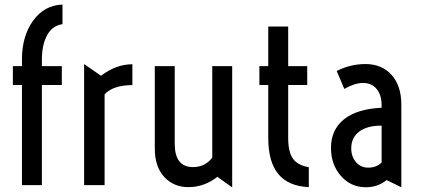

<svg xmlns="http://www.w3.org/2000/svg" viewBox="-20 -807 1841 837"><path d="M75.7 0V-436.5H36.1V-518.6H75.7V-547.9Q75.7 -649.4 124.3 -716.8Q172.9 -784.2 252.4 -787.1V-701.7Q208 -695.3 185.3 -653.3Q162.6 -611.3 162.6 -546.9V-518.6H249.5V-436.5H162.6V0Z M346.7 0V-527.8L420.4 -476.6Q485.8 -526.9 557.1 -526.9V-436Q474.1 -436 436 -396V0Z M654.8 -159.7V-518.6H741.7V-180.7Q741.7 -78.6 821.3 -78.6Q873.5 -78.6 905.3 -119.6V-518.6H992.2V9.8L927.7 -36.1Q870.6 8.8 800.8 8.8Q737.3 8.8 696 -35.6Q654.8 -80.1 654.8 -159.7Z M1149.4 -206.1V-436.5H1110.8V-518.6H1149.4V-691.4H1236.3V-518.6H1319.3V-436.5H1236.3V-205.1Q1236.3 -145.5 1256.6 -116Q1276.9 -86.4 1326.2 -78.1V8.8Q1237.3 4.9 1193.4 -48.1Q1149.4 -101.1 1149.4 -206.1Z M1422.9 -162.1Q1422.9 -241.2 1479.2 -286.6Q1535.6 -332 1643.6 -337.4V-347.7Q1643.6 -393.1 1621.8 -419.2Q1600.1 -445.3 1562.5 -445.3Q1526.4 -445.3 1481 -419.4L1447.8 -497.6Q1507.8 -527.8 1573.2 -527.8Q1644.5 -527.8 1687 -480.5Q1729.5 -433.1 1729.5 -351.1V9.3L1665.5 -22Q1626.5 9.3 1575.2 9.3Q1509.3 9.3 1466.1 -40Q1422.9 -89.4 1422.9 -162.1ZM1511.2 -160.6Q1511.2 -124 1532 -100.1Q1552.7 -76.2 1585.4 -76.2Q1621.1 -76.2 1643.6 -98.6V-259.3Q1581.5 -259.8 1546.4 -233.6Q1511.2 -207.5 1511.2 -160.6Z"/></svg>

Font: Voltaire
Style: Regular
Weight: 400
Designer: Yvonne Schttler
Foundry: Yvonne Schttler
Version: Version 1.003